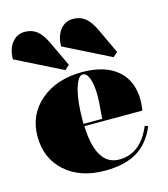

<svg xmlns="http://www.w3.org/2000/svg" viewBox="-105 -770 759 865"><g transform="rotate(-15 274.0 -337.0)"><path d="M448 -472 232 -580Q232 -627 255 -656.5Q278 -686 314 -686Q348 -686 371 -668Q394 -650 414 -608L469 -491ZM223 -472 7 -580Q7 -627 30 -656.5Q53 -686 89 -686Q123 -686 146 -668Q169 -650 189 -608L244 -491ZM279 12Q164 12 94 -50.5Q24 -113 24 -215Q24 -317 99 -380.5Q174 -444 293 -444Q399 -444 457 -394Q515 -344 515 -253Q515 -240 511 -206H240Q247 -20 354 -20Q454 -20 503 -137L518 -132Q487 -57 429 -22.5Q371 12 279 12ZM239 -237V-217H326Q333 -291 333 -325Q333 -375 322 -404Q311 -433 293 -433Q270 -433 254.5 -377Q239 -321 239 -237Z"/></g></svg>

Font: Arapey Black-Display
Style: Regular
Weight: 900
Designer: Eduardo Rodriguez Tunni
Foundry: Eduardo Rodriguez Tunni
Version: Version 4.000